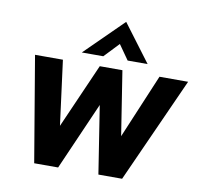

<svg xmlns="http://www.w3.org/2000/svg" viewBox="-79 -801 929 885"><g transform="rotate(10 385.0 -358.0)"><path d="M137 0H249L388 -317L437.5 0H548.5L770.5 -493H636.5L510 -192.5L463 -493H357L224 -190.5L184.5 -493H54ZM264.5 -541H365L430.5 -610L479 -541H572.5L441.5 -715.5Z"/></g></svg>

Font: HK Grotesk
Style: Bold Italic
Weight: 700
Italic angle: -16°
Designer: Alfredo Marco Pradil
Foundry: Hanken Design Co.
Version: Version 3.001;FEAKit 1.0